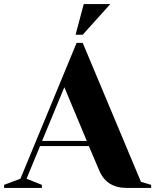

<svg xmlns="http://www.w3.org/2000/svg" viewBox="-40 -920 760 940"><path d="M90 -45 165 -15V0H-20V-15L60 -45L335 -710H365L650 -30L700 -15V0H580Q482 0 446 -85L395 -205H156ZM275 -493 166 -230H385ZM370 -900H500L365 -750H330Z"/></svg>

Font: Yeseva One
Style: Regular
Weight: 400
Designer: Jovanny Lemonad
Foundry: Jovanny Lemonad
Version: Version 2.000